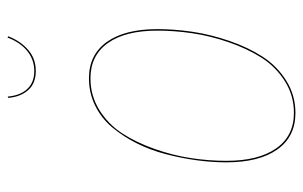

<svg xmlns="http://www.w3.org/2000/svg" viewBox="-164 -614 788 499"><g transform="rotate(-90 229.5 -365.0)"><path d="M224.1 -737.3 227.5 -738.3Q230.5 -705.1 247.6 -687.3Q264.6 -669.4 293.9 -669.4Q323.2 -669.4 345.7 -687.5Q368.2 -705.6 380.9 -738.8L384.3 -737.3Q372.1 -705.6 349.1 -685.5Q326.2 -665.5 293.9 -665.5Q261.7 -665.5 244.1 -685.5Q226.6 -705.6 224.1 -737.3ZM185.1 9.3Q123 9.3 89.8 -38.1Q56.6 -85.4 56.6 -170.4Q56.6 -208 62 -247.6Q67.4 -287.1 77.9 -327.6Q88.4 -368.2 106.4 -403.8Q124.5 -439.5 147.9 -467.3Q171.4 -495.1 204.1 -511.2Q236.8 -527.3 274.9 -527.3Q336.4 -527.3 369.6 -480.7Q402.8 -434.1 402.8 -349.6Q402.8 -304.7 395.8 -257.6Q388.7 -210.4 372.1 -162.1Q355.5 -113.8 331.3 -76.2Q307.1 -38.6 269 -14.6Q231 9.3 185.1 9.3ZM185.1 5.4Q230.5 5.4 267.8 -18.3Q305.2 -42 328.9 -79.3Q352.5 -116.7 368.9 -164.6Q385.3 -212.4 392.1 -258.8Q398.9 -305.2 398.9 -349.6Q398.9 -432.6 366.7 -478Q334.5 -523.4 274.9 -523.4Q230 -523.4 192.9 -500.5Q155.8 -477.5 131.8 -440.7Q107.9 -403.8 91.3 -356.4Q74.7 -309.1 67.6 -262.5Q60.5 -215.8 60.5 -170.4Q60.5 -86.9 92.8 -40.8Q125 5.4 185.1 5.4Z"/></g></svg>

Font: Fira Sans Compressed Four
Style: Italic
Weight: 100
Width: 3
Italic angle: -8°
Designer: Carrois Corporate & Edenspiekermann AG
Foundry: Carrois Corporate GbR & Edenspiekermann AG
Version: Version 4.203;PS 004.203;hotconv 1.0.88;makeotf.lib2.5.64775